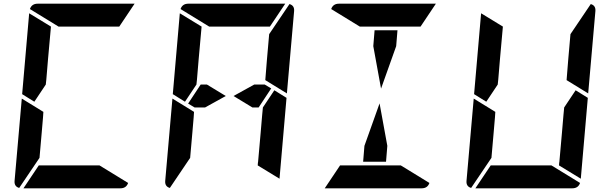

<svg xmlns="http://www.w3.org/2000/svg" viewBox="-20 -1020 3304 1040"><path d="M166 -469 100 -510 138 -948 256 -876 240 -698 231 -590 228 -562ZM194 -165 84 -2Q56 -10 59 -41L98 -486L155 -451L160 -448L215 -414L213 -384L206 -302ZM297 -876 142 -971Q152 -1000 184 -1000H390H514H709L626 -876H587H503H379ZM519 -124 674 -29Q664 0 632 0H426H302H107L190 -124H229H313H437Z M1449 -541 1381 -438H1347L1245 -500L1357 -562H1414ZM1466 -531 1532 -490 1494 -52 1376 -124 1377 -138 1378 -144 1392 -302 1400 -396 1404 -438ZM982 -469 916 -510 954 -948 1072 -876 1056 -698 1047 -590 1044 -562ZM1010 -165 900 -2Q872 -10 875 -41L914 -486L971 -451L976 -448L1031 -414L1029 -384L1022 -302ZM1113 -876 958 -971Q968 -1000 1000 -1000H1206H1330H1525L1442 -876H1403H1319H1195ZM1548 -998Q1576 -990 1573 -959L1534 -514L1417 -586L1426 -698L1438 -835ZM1091 -438H1034L999 -459L1067 -562H1101L1203 -500Z M2002 -770 2009 -856H2133L2126 -770L2044 -540ZM1929 -876 1774 -971Q1784 -1000 1816 -1000H2022H2146H2341L2258 -876H2219H2135H2011ZM2151 -124 2306 -29Q2296 0 2264 0H2058H1934H1739L1822 -124H1861H1945H2069ZM2078 -230 2071 -144H1947L1954 -230L2036 -460Z M3098 -531 3164 -490 3126 -52 3008 -124 3009 -138 3010 -144 3024 -302 3032 -396 3036 -438ZM2614 -469 2548 -510 2586 -948 2704 -876 2688 -698 2679 -590 2676 -562ZM2642 -165 2532 -2Q2504 -10 2507 -41L2546 -486L2603 -451L2608 -448L2663 -414L2661 -384L2654 -302ZM3180 -998Q3208 -990 3205 -959L3166 -514L3049 -586L3058 -698L3070 -835ZM2967 -124 3122 -29Q3112 0 3080 0H2874H2750H2555L2638 -124H2677H2761H2885Z"/></svg>

Font: DSEG14 Modern
Style: Bold Italic
Weight: 700
Italic angle: -5°
Designer: Keshikan(Twitter:@keshinomi_88pro)
Version: Version 0.46